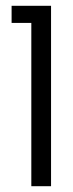

<svg xmlns="http://www.w3.org/2000/svg" viewBox="-20 -642 251 662"><path d="M115 -622V-563H20V-622ZM88 -622H156V0H88Z"/></svg>

Font: Teko Light Light
Style: Regular
Weight: 300
Version: Version 2.000;gftools[0.9.28.dev9+g7d2139d.d20230707]